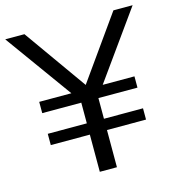

<svg xmlns="http://www.w3.org/2000/svg" viewBox="-110 -796 821 888"><g transform="rotate(-15 300.0 -352.5)"><path d="M259 0V-178H72V-232H259V-331H72V-385H226L-5 -705H87L300 -405L513 -705H605L376 -385H528V-331H341V-232H528V-178H341V0Z"/></g></svg>

Font: Winston
Style: Regular
Weight: 400
Designer: Original fonts by Vernon Adams / Changes by Cristiano Sobral
Foundry: Original fonts by Vernon Adams / Changes by Cristiano Sobral
Version: Version 2.503;July 17, 2020;FontCreator 13.0.0.2655 64-bit